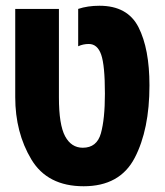

<svg xmlns="http://www.w3.org/2000/svg" viewBox="-20 -636 573 668"><path d="M271 12Q397 12 448.5 -86.5Q500 -185 500 -339Q500 -466 462 -541Q424 -616 326 -616Q285 -616 252 -605V-475Q269 -483 289 -483Q319 -483 332 -446Q345 -409 345 -310Q345 -222 331 -172Q317 -122 268 -122Q228 -122 206.5 -162Q185 -202 185 -297V-605H33V-298Q33 -175 89 -81.5Q145 12 271 12Z"/></svg>

Font: Noto Sans Hebrew ExtraCondensed Extra
Style: Regular
Weight: 800
Width: 3
Designer: Monotype Design Team
Foundry: Monotype Imaging Inc.
Version: Version 1.902